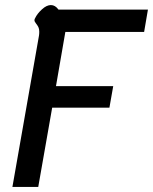

<svg xmlns="http://www.w3.org/2000/svg" viewBox="-20 -738 604 758"><path d="M134 -598Q135 -604 135 -613Q135 -624 131.5 -631Q128 -638 122 -645.5Q116 -653 116 -658Q116 -663 119 -667Q127 -684 145.5 -701Q164 -718 181 -718Q198 -718 211 -700H564L549 -612H238L201 -398H427L412 -313H186L131 0H29Z"/></svg>

Font: Niramit Medium
Style: Italic
Weight: 500
Italic angle: -10°
Designer: Katatrad Aksorn Co.,Ltd.
Foundry: Cadson Demak Co.,Ltd.
Version: Version 1.000; ttfautohint (v1.6)